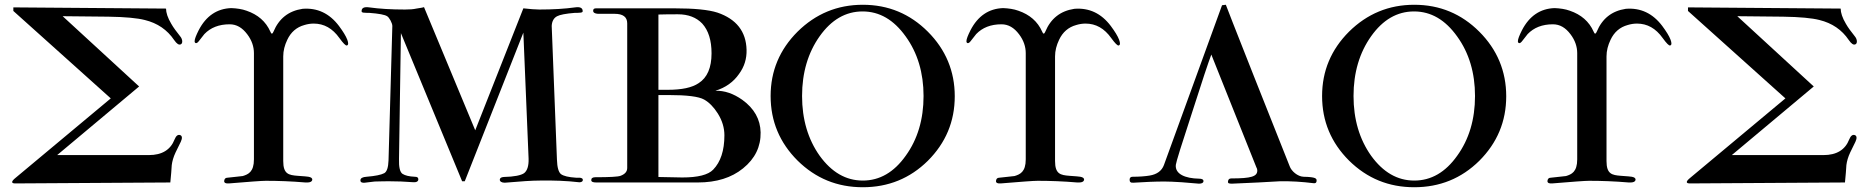

<svg xmlns="http://www.w3.org/2000/svg" viewBox="-20 -767 7838 806"><path d="M739 -581C743 -583 745 -587 745 -593C745 -600 742 -608 736 -615C721 -634 708 -651 699 -667C684 -692 677 -714 677 -731L36 -736V-721L445 -354L46 -21C36 -13 31 -7 31 -3C31 1 35 3 44 3L695 -1C698 -31 700 -55 701 -74C703 -90 708 -108 717 -127L739 -172C746 -187 745 -197 736 -200C727 -203 719 -197 713 -182C696 -138 660 -116 605 -116H220L564 -404L243 -699L435 -697C506 -696 557 -691 588 -683C641 -670 682 -642 711 -599C722 -583 731 -577 739 -581Z M1438 -600C1432 -616 1420 -635 1403 -658C1363 -711 1312 -735 1250 -730C1191 -721 1151 -689 1128 -634C1126 -629 1124 -626 1121 -626C1119 -626 1117 -629 1115 -634C1096 -677 1062 -706 1015 -722C996 -729 974 -732 951 -733C891 -731 845 -700 814 -640C803 -618 797 -603 797 -594C797 -589 799 -587 802 -586C806 -585 811 -589 816 -596L838 -624C864 -651 899 -665 944 -665C973 -665 997 -651 1018 -623C1037 -598 1046 -571 1046 -544V-98C1046 -45 1022 -35 999 -28C998 -28 989 -27 972 -25L935 -21C926 -21 922 -16 921 -7C921 1 928 4 941 3C1026 -4 1078 -8 1096 -8C1148 -8 1203 -6 1262 -1C1281 0 1290 -4 1291 -13C1291 -19 1286 -23 1275 -25C1271 -26 1256 -27 1229 -29C1192 -32 1169 -36 1169 -91V-530C1169 -554 1175 -577 1186 -600C1201 -632 1225 -653 1258 -662C1271 -666 1284 -668 1297 -668C1340 -668 1376 -648 1405 -607C1421 -585 1431 -575 1436 -576C1443 -578 1443 -586 1438 -600Z M2426 -15C2425 -18 2421 -20 2415 -21H2398C2367 -23 2346 -28 2335 -36C2325 -44 2319 -64 2318 -97L2296 -658C2297 -678 2305 -692 2319 -699C2330 -705 2355 -710 2393 -713C2402 -713 2410 -713 2418 -714C2424 -715 2427 -717 2426 -722C2425 -734 2415 -739 2394 -736C2351 -730 2301 -727 2244 -727C2227 -727 2204 -729 2177 -732L1975 -220L1760 -737C1759 -736 1748 -734 1728 -731C1715 -728 1699 -727 1680 -727C1623 -727 1573 -730 1530 -736C1509 -739 1499 -734 1498 -722C1497 -717 1500 -715 1505 -714C1514 -713 1522 -713 1530 -713C1571 -710 1596 -705 1605 -699C1614 -694 1627 -670 1627 -658L1611 -94C1610 -64 1604 -46 1593 -40C1580 -33 1555 -28 1519 -25C1502 -24 1493 -19 1493 -10C1493 -2 1499 1 1511 0L1553 -5C1582 -6 1603 -6 1616 -6C1645 -6 1679 -5 1716 -2C1728 -1 1737 -6 1736 -15C1736 -22 1731 -25 1721 -25C1698 -26 1681 -30 1670 -37C1659 -44 1654 -65 1655 -100L1663 -628L1920 -6H1931L2177 -630L2199 -101C2200 -70 2193 -50 2180 -40C2167 -31 2139 -25 2094 -24C2084 -23 2079 -20 2078 -13C2078 -5 2086 0 2099 0C2167 -6 2216 -9 2246 -9C2304 -10 2359 -8 2410 -2C2422 -1 2429 -7 2426 -15Z M3173 -211C3172 -266 3146 -312 3096 -348C3059 -374 3022 -387 2983 -386C3026 -399 3059 -423 3082 -456C3105 -487 3115 -521 3114 -558C3112 -635 3071 -687 2992 -714C2955 -726 2895 -732 2812 -732H2482C2474 -732 2470 -729 2470 -722C2470 -714 2477 -710 2490 -709C2490 -709 2513 -709 2560 -709C2595 -709 2613 -696 2613 -669V-62C2613 -47 2604 -36 2585 -29C2575 -25 2540 -23 2479 -23C2468 -23 2462 -19 2462 -11C2462 -4 2469 -1 2483 -1H2909C2988 -1 3051 -21 3099 -60C3150 -101 3174 -152 3173 -211ZM2967 -543C2967 -483 2949 -441 2913 -418C2885 -399 2842 -390 2783 -390H2744V-706C2771 -707 2799 -707 2826 -707C2869 -707 2903 -694 2928 -668C2954 -639 2967 -598 2967 -543ZM2974 -55C2953 -33 2910 -22 2844 -22C2829 -22 2796 -23 2744 -24V-368H2787C2863 -368 2913 -362 2936 -349C2957 -337 2976 -318 2993 -291C3012 -261 3021 -230 3021 -199C3021 -135 3005 -87 2974 -55Z M3602 19C3709 19 3800 -18 3875 -92C3950 -167 3988 -257 3988 -363C3988 -468 3950 -559 3875 -634C3800 -709 3709 -747 3602 -747C3495 -747 3404 -709 3328 -634C3253 -559 3215 -469 3215 -364C3215 -258 3253 -168 3328 -93C3404 -18 3495 19 3602 19ZM3347 -364C3347 -462 3372 -546 3421 -615C3470 -684 3530 -719 3601 -719C3672 -719 3732 -684 3782 -614C3832 -545 3857 -461 3857 -364C3857 -266 3832 -182 3782 -113C3733 -44 3673 -9 3602 -9C3531 -9 3471 -44 3421 -113C3372 -182 3347 -266 3347 -364Z M4678 -600C4672 -616 4660 -635 4643 -658C4603 -711 4552 -735 4490 -730C4431 -721 4391 -689 4368 -634C4366 -629 4364 -626 4361 -626C4359 -626 4357 -629 4355 -634C4336 -677 4302 -706 4255 -722C4236 -729 4214 -732 4191 -733C4131 -731 4085 -700 4054 -640C4043 -618 4037 -603 4037 -594C4037 -589 4039 -587 4042 -586C4046 -585 4051 -589 4056 -596L4078 -624C4104 -651 4139 -665 4184 -665C4213 -665 4237 -651 4258 -623C4277 -598 4286 -571 4286 -544V-98C4286 -45 4262 -35 4239 -28C4238 -28 4229 -27 4212 -25L4175 -21C4166 -21 4162 -16 4161 -7C4161 1 4168 4 4181 3C4266 -4 4318 -8 4336 -8C4388 -8 4443 -6 4502 -1C4521 0 4530 -4 4531 -13C4531 -19 4526 -23 4515 -25C4511 -26 4496 -27 4469 -29C4432 -32 4409 -36 4409 -91V-530C4409 -554 4415 -577 4426 -600C4441 -632 4465 -653 4498 -662C4511 -666 4524 -668 4537 -668C4580 -668 4616 -648 4645 -607C4661 -585 4671 -575 4676 -576C4683 -578 4683 -586 4678 -600Z M5254 -65C5257 -60 5258 -56 5258 -51C5258 -26 5232 -18 5149 -18C5140 -18 5136 -14 5135 -5C5134 3 5140 4 5152 4C5233 1 5299 -3 5352 -6C5398 -7 5445 -4 5494 2C5503 3 5507 0 5507 -9C5507 -17 5505 -24 5452 -25C5427 -26 5401 -49 5394 -69L5243 -449C5165 -646 5126 -746 5126 -747L5110 -745L4866 -74C4857 -50 4837 -35 4806 -30C4788 -27 4764 -25 4735 -25C4726 -25 4722 -21 4722 -12C4722 -3 4727 1 4738 0C4785 -3 4829 -5 4868 -5C4885 -5 4909 -4 4940 -2L5013 4C5024 4 5031 1 5032 -5C5033 -13 5027 -17 5013 -17C4956 -18 4912 -36 4916 -75C4917 -86 4940 -160 4985 -297C5026 -426 5053 -506 5065 -538L5254 -65Z M5917 19C6024 19 6115 -18 6190 -92C6265 -167 6303 -257 6303 -363C6303 -468 6265 -559 6190 -634C6115 -709 6024 -747 5917 -747C5810 -747 5719 -709 5643 -634C5568 -559 5530 -469 5530 -364C5530 -258 5568 -168 5643 -93C5719 -18 5810 19 5917 19ZM5662 -364C5662 -462 5687 -546 5736 -615C5785 -684 5845 -719 5916 -719C5987 -719 6047 -684 6097 -614C6147 -545 6172 -461 6172 -364C6172 -266 6147 -182 6097 -113C6048 -44 5988 -9 5917 -9C5846 -9 5786 -44 5736 -113C5687 -182 5662 -266 5662 -364Z M6993 -600C6987 -616 6975 -635 6958 -658C6918 -711 6867 -735 6805 -730C6746 -721 6706 -689 6683 -634C6681 -629 6679 -626 6676 -626C6674 -626 6672 -629 6670 -634C6651 -677 6617 -706 6570 -722C6551 -729 6529 -732 6506 -733C6446 -731 6400 -700 6369 -640C6358 -618 6352 -603 6352 -594C6352 -589 6354 -587 6357 -586C6361 -585 6366 -589 6371 -596L6393 -624C6419 -651 6454 -665 6499 -665C6528 -665 6552 -651 6573 -623C6592 -598 6601 -571 6601 -544V-98C6601 -45 6577 -35 6554 -28C6553 -28 6544 -27 6527 -25L6490 -21C6481 -21 6477 -16 6476 -7C6476 1 6483 4 6496 3C6581 -4 6633 -8 6651 -8C6703 -8 6758 -6 6817 -1C6836 0 6845 -4 6846 -13C6846 -19 6841 -23 6830 -25C6826 -26 6811 -27 6784 -29C6747 -32 6724 -36 6724 -91V-530C6724 -554 6730 -577 6741 -600C6756 -632 6780 -653 6813 -662C6826 -666 6839 -668 6852 -668C6895 -668 6931 -648 6960 -607C6976 -585 6986 -575 6991 -576C6998 -578 6998 -586 6993 -600Z M7769 -581C7773 -583 7775 -587 7775 -593C7775 -600 7772 -608 7766 -615C7751 -634 7738 -651 7729 -667C7714 -692 7707 -714 7707 -731L7066 -736V-721L7475 -354L7076 -21C7066 -13 7061 -7 7061 -3C7061 1 7065 3 7074 3L7725 -1C7728 -31 7730 -55 7731 -74C7733 -90 7738 -108 7747 -127L7769 -172C7776 -187 7775 -197 7766 -200C7757 -203 7749 -197 7743 -182C7726 -138 7690 -116 7635 -116H7250L7594 -404L7273 -699L7465 -697C7536 -696 7587 -691 7618 -683C7671 -670 7712 -642 7741 -599C7752 -583 7761 -577 7769 -581Z"/></svg>

Font: GFS Fleischman
Style: Regular
Weight: 400
Designer: George Matthiopoulos
Foundry: George Matthiopoulos
Version: Version 1.0